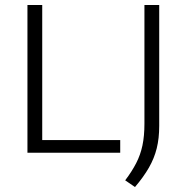

<svg xmlns="http://www.w3.org/2000/svg" viewBox="-20 -615 751 773"><path d="M90.5 0V-595H150V-51H464V0ZM523.5 138 484 111Q511 75.5 528.2 42Q545.5 8.5 553.5 -29.5Q561.5 -67.5 561.5 -116.5V-595H621V-108Q621 -58 611 -17.8Q601 22.5 579.5 60Q558 97.5 523.5 138Z"/></svg>

Font: Encode Sans SC Light
Style: Regular
Weight: 300
Version: Version 3.002